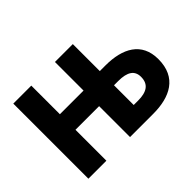

<svg xmlns="http://www.w3.org/2000/svg" viewBox="-122 -914 1177 1177"><g transform="rotate(-45 466.5 -325.5)"><path d="M75 0H231V-268H436V0H637C782 0 897 -55 897 -215C897 -360 788 -417 640 -417H591V-651H436V-403H231V-651H75ZM591 -123V-294H628C707 -294 745 -268 745 -213C745 -148 702 -123 629 -123Z"/></g></svg>

Font: Source Sans Pro
Style: Bold
Weight: 700
Designer: Paul D. Hunt
Foundry: Adobe Systems Incorporated
Version: Version 3.006;hotconv 1.0.111;makeotfexe 2.5.65597